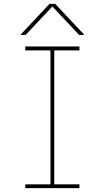

<svg xmlns="http://www.w3.org/2000/svg" viewBox="-20 -970 540 990"><path d="M110.4 0V-19.5H240.2V-710H110.4V-730.5H389.6V-710H259.8V-19.5H389.6V0ZM415 -790H387.7L251 -935.5H249L112.3 -790H85L235.4 -950.2H264.6Z"/></svg>

Font: Mgen+ 1mn thin
Style: Regular
Weight: 100
Designer: [Source Han Sans]
Ryoko NISHIZUKA  (kana & ideographs); Paul D. Hunt (Latin, Greek & Cyrillic); Wenlong ZHANG  (bopomofo
Version: Version 1.059.20150602